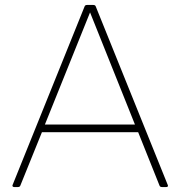

<svg xmlns="http://www.w3.org/2000/svg" viewBox="-20 -754 727 774"><path d="M37 0Q33 0 31 -2.5Q29 -5 31 -9L321 -728Q323 -734 331 -734H356Q364 -734 366 -728L656 -9Q657 -8 657 -5Q657 0 650 0H633Q625 0 623 -6L537 -221H149L62 -6Q60 0 52 0ZM343 -704 161 -252H524Z"/></svg>

Font: LINE Seed Sans KR Thin
Style: Regular
Weight: 250
Designer: LINE BX Design & Sandoll Inc & Dalton Maag Ltd
Foundry: Sandoll Inc.
Version: Version 1.000